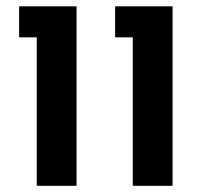

<svg xmlns="http://www.w3.org/2000/svg" viewBox="-20 -602 662 622"><path d="M410.2 0V-481H353V-581.5H539.1V0ZM99.1 0V-481H42V-581.5H228V0Z"/></svg>

Font: Heebo SemiBold
Style: Regular
Weight: 600
Designer: Oded Ezer
Foundry: Ezer Type House
Version: Version 3.100